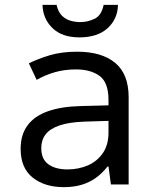

<svg xmlns="http://www.w3.org/2000/svg" viewBox="-20 -760 640 791"><path d="M243 11Q164 11 114.5 -28.5Q65 -68 65 -147Q65 -205 93.5 -243.5Q122 -282 177 -301.5Q232 -321 311 -323L427 -326V-348Q427 -420 390.5 -447Q354 -474 293 -474Q246 -474 206 -462.5Q166 -451 131 -431L99 -499Q137 -518 185.5 -532.5Q234 -547 298 -547Q399 -547 454.5 -501Q510 -455 510 -359V0H437L427 -74H423Q401 -46 374.5 -27Q348 -8 315.5 1.5Q283 11 243 11ZM258 -62Q303 -62 341.5 -78.5Q380 -95 403.5 -129Q427 -163 427 -214V-262L330 -259Q266 -257 226 -243.5Q186 -230 168 -206.5Q150 -183 150 -150Q150 -104 179.5 -83Q209 -62 258 -62ZM307 -606Q236 -606 196.5 -644Q157 -682 155 -740H213Q220 -710 235.5 -695Q251 -680 271 -674.5Q291 -669 310 -669Q341 -669 369.5 -682.5Q398 -696 407 -740H466Q465 -682 423.5 -644Q382 -606 307 -606Z"/></svg>

Font: Noto Sans Mono
Style: Regular
Weight: 400
Designer: Monotype Design Team
Foundry: Monotype Imaging Inc.
Version: Version 2.014